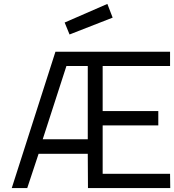

<svg xmlns="http://www.w3.org/2000/svg" viewBox="-20 -960 889 980"><path d="M428 -175H177L119 0H40L263 -696H848V-623H504V-393H788V-320H504V-73H848L849 0H429ZM198 -249H428V-623H319ZM528 -940 555 -870 335 -784 310 -845Z"/></svg>

Font: Panefresco 400wt
Style: Regular
Weight: 400
Foundry: Campivisivi & Chank Co
Version: Version 1.002